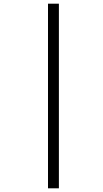

<svg xmlns="http://www.w3.org/2000/svg" viewBox="-20 -780 556 1040"><path d="M240 240V-760H299V240Z"/></svg>

Font: Noto Serif SemiCondensed Semi
Style: Italic
Weight: 600
Width: 4
Italic angle: -12°
Designer: Monotype Design Team
Foundry: Monotype Imaging Inc.
Version: Version 1.901